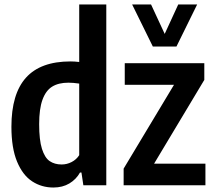

<svg xmlns="http://www.w3.org/2000/svg" viewBox="-20 -828 956 858"><path d="M31 -261.5Q31 -408.5 96.2 -481Q161.5 -553.5 295 -553.5Q313 -553.5 334 -551V-808H455V0H352.5L344 -57H337.5Q320.5 -26.5 290 -8.2Q259.5 10 218.5 10Q166 10 123.8 -17.5Q81.5 -45 56.2 -105.8Q31 -166.5 31 -261.5ZM334 -134.5V-454.5Q307 -458.5 285.5 -458.5Q241.5 -458.5 213 -440.8Q184.5 -423 169.8 -382.2Q155 -341.5 155 -273Q155 -202.5 167.5 -162.8Q180 -123 202 -108Q224 -93 255.5 -93Q279 -93 300.2 -104Q321.5 -115 334 -134.5ZM668.5 -96.5H898V0H532.5V-74.5L757.5 -449H537.5V-545.5H893V-471ZM776.5 -808H861L768.5 -620H663L570.5 -808H655L716 -676.5Z"/></svg>

Font: Encode Sans Condensed SemiBold
Style: Regular
Weight: 600
Width: 3
Designer: Multiple Designers
Foundry: Impallari Type
Version: Version 2.000